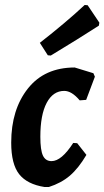

<svg xmlns="http://www.w3.org/2000/svg" viewBox="-20 -743 419 771"><path d="M320 -723 332 -722 379 -652 377 -640Q295 -587 184 -520L172 -521L140 -571Q245 -653 320 -723ZM280 -472 355 -449 361 -435 326 -342 300 -340Q268 -378 238 -378Q193 -378 167.5 -330Q142 -282 142 -194Q142 -140 152.5 -118Q163 -96 187 -96Q227 -96 274 -169L290 -168L327 -121Q295 -67 260.5 -37.5Q226 -8 176 8H159Q89 -3 57 -43.5Q25 -84 25 -170Q25 -303 92 -387.5Q159 -472 280 -472Z"/></svg>

Font: Alegreya Sans SC
Style: Bold Italic
Weight: 700
Italic angle: -7°
Designer: Juan Pablo del Peral
Foundry: Huerta Tipografica
Version: Version 2.007